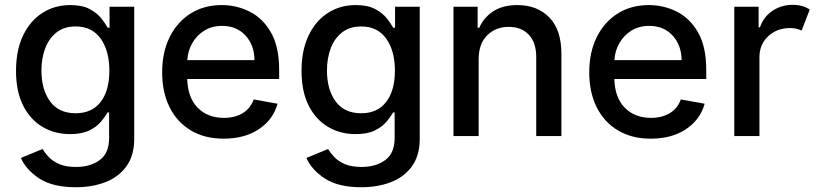

<svg xmlns="http://www.w3.org/2000/svg" viewBox="-20 -574 3443 810"><path d="M300.1 215.9Q202.4 215.9 146.1 179.2Q89.8 142.4 68.2 92.3L159.4 54.7Q169 70.3 185.2 87.9Q201.3 105.5 229.2 117.9Q257.1 130.3 301.1 130.3Q361.5 130.3 400.9 101.2Q440.3 72.1 440.3 7.8V-99.4H433.6Q424 -82 406.2 -60.7Q388.5 -39.4 357.1 -23.8Q325.6 -8.2 275.6 -8.2Q211.3 -8.2 159.6 -38.5Q108 -68.9 77.8 -128.4Q47.6 -187.9 47.6 -274.9Q47.6 -361.9 77.2 -424Q106.9 -486.2 158.7 -519.4Q210.6 -552.6 276.3 -552.6Q327.1 -552.6 358.5 -535.7Q389.9 -518.8 407.5 -496.4Q425.1 -474.1 434.3 -457H442.1V-545.5H546.2V12.1Q546.2 82 513.5 127.3Q480.8 172.6 425.2 194.2Q369.7 215.9 300.1 215.9ZM299 -96.2Q367.9 -96.2 404.7 -144Q441.4 -191.8 441.4 -276.3Q441.4 -359 405 -410.7Q368.6 -462.4 299 -462.4Q251.1 -462.4 219.1 -437.7Q187.1 -413 171 -370.9Q154.8 -328.8 154.8 -276.3Q154.8 -196 191.4 -146.1Q228 -96.2 299 -96.2Z M923.7 11Q843.4 11 785.2 -23.8Q726.9 -58.6 695.5 -121.6Q664.1 -184.7 664.1 -269.2Q664.1 -353 695.5 -416.9Q726.9 -480.8 783.6 -516.7Q840.2 -552.6 916.2 -552.6Q978 -552.6 1033.2 -525Q1088.4 -497.5 1123 -437.3Q1157.7 -377.1 1157.7 -278.4V-240.8H769.9Q772 -161.9 814.3 -119.3Q856.5 -76.7 924.7 -76.7Q970.2 -76.7 1003.2 -96.2Q1036.2 -115.8 1050.4 -154.5L1150.9 -136.4Q1132.8 -70 1072.8 -29.5Q1012.8 11 923.7 11ZM1053.6 -320.3Q1053.3 -382.8 1016 -423.8Q978.7 -464.8 916.9 -464.8Q873.9 -464.8 841.8 -444.8Q809.7 -424.7 791 -391.9Q772.4 -359 770.2 -320.3Z M1504.6 215.9Q1407 215.9 1350.7 179.2Q1294.4 142.4 1272.7 92.3L1364 54.7Q1373.6 70.3 1389.7 87.9Q1405.9 105.5 1433.8 117.9Q1461.6 130.3 1505.7 130.3Q1566.1 130.3 1605.5 101.2Q1644.9 72.1 1644.9 7.8V-99.4H1638.1Q1628.6 -82 1610.8 -60.7Q1593 -39.4 1561.6 -23.8Q1530.2 -8.2 1480.1 -8.2Q1415.8 -8.2 1364.2 -38.5Q1312.5 -68.9 1282.3 -128.4Q1252.1 -187.9 1252.1 -274.9Q1252.1 -361.9 1281.8 -424Q1311.4 -486.2 1363.3 -519.4Q1415.1 -552.6 1480.8 -552.6Q1531.6 -552.6 1563 -535.7Q1594.5 -518.8 1612 -496.4Q1629.6 -474.1 1638.8 -457H1646.7V-545.5H1750.7V12.1Q1750.7 82 1718 127.3Q1685.4 172.6 1629.8 194.2Q1574.2 215.9 1504.6 215.9ZM1503.6 -96.2Q1572.4 -96.2 1609.2 -144Q1646 -191.8 1646 -276.3Q1646 -359 1609.6 -410.7Q1573.2 -462.4 1503.6 -462.4Q1455.6 -462.4 1423.7 -437.7Q1391.7 -413 1375.5 -370.9Q1359.4 -328.8 1359.4 -276.3Q1359.4 -196 1396 -146.1Q1432.5 -96.2 1503.6 -96.2Z M2348.4 0H2242.2V-334.2Q2242.2 -393.5 2211.3 -427Q2180.4 -460.6 2126.4 -460.6Q2071 -460.6 2035.2 -424.9Q1999.3 -389.2 1999.3 -323.9V0H1893.1V-545.5H1995V-456.7H2001.8Q2020.6 -500 2060.9 -526.3Q2101.2 -552.6 2162.6 -552.6Q2246.4 -552.6 2297.4 -500.4Q2348.4 -448.2 2348.4 -346.9Z M2725.5 11Q2645.2 11 2587 -23.8Q2528.8 -58.6 2497.3 -121.6Q2465.9 -184.7 2465.9 -269.2Q2465.9 -353 2497.3 -416.9Q2528.8 -480.8 2585.4 -516.7Q2642 -552.6 2718 -552.6Q2779.8 -552.6 2835 -525Q2890.3 -497.5 2924.9 -437.3Q2959.5 -377.1 2959.5 -278.4V-240.8H2571.7Q2573.9 -161.9 2616.1 -119.3Q2658.4 -76.7 2726.6 -76.7Q2772 -76.7 2805 -96.2Q2838.1 -115.8 2852.3 -154.5L2952.8 -136.4Q2934.7 -70 2874.6 -29.5Q2814.6 11 2725.5 11ZM2855.5 -320.3Q2855.1 -382.8 2817.8 -423.8Q2780.5 -464.8 2718.8 -464.8Q2675.8 -464.8 2643.6 -444.8Q2611.5 -424.7 2592.9 -391.9Q2574.2 -359 2572.1 -320.3Z M3183.9 0H3077.8V-545.5H3180.4V-458.8H3186.1Q3201 -502.8 3238.6 -528.2Q3276.3 -553.6 3324.6 -553.6Q3346.9 -553.6 3364.7 -548.3Q3382.5 -543 3396 -533.7L3361.9 -445Q3352.3 -449.9 3340.2 -452.8Q3328.1 -455.6 3312.5 -455.6Q3257.5 -455.6 3220.7 -421Q3183.9 -386.4 3183.9 -333.1Z"/></svg>

Font: Linik Sans Medium
Style: Regular
Weight: 500
Designer: Rasmus Andersson (font), Cristiano Sobral (main changes)
Foundry: rsms
Version: Version 3.018;June 1, 2022;FontCreator 14.0.0.2814 64-bit; t